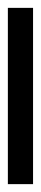

<svg xmlns="http://www.w3.org/2000/svg" viewBox="170 -122 104 488"><g transform="rotate(-90 222.0 122.0)"><path d="M446 154V90H-2V154Z"/></g></svg>

Font: Noto Sans Bhaiksuki
Style: Regular
Weight: 400
Designer: Monotype Design Team
Foundry: Monotype Imaging Inc.
Version: Version 2.002